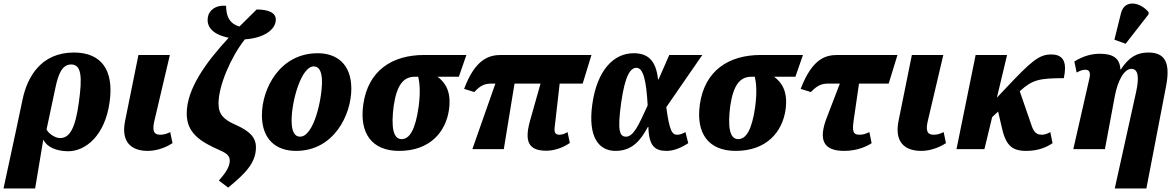

<svg xmlns="http://www.w3.org/2000/svg" viewBox="-75 -849 6685 1093"><path d="M54 -285 11 -82 -55 224H125L171 -52H173C192 -12 247 12 313 12C413 12 523 -78 549 -268C575 -452 500 -550 346 -550C159 -550 81 -412 54 -285ZM267 -63C238 -63 200 -90 190 -112L240 -347C257 -429 279 -482 330 -482C387 -482 395 -417 374 -267C354 -119 322 -63 267 -63Z M767 10C828 10 883 -18 907 -34L894 -97C875 -88 859 -82 838 -82C797 -82 791 -109 805 -166L892 -536H713L637 -160C614 -45 667 10 767 10Z M1224 219C1313 145 1382 83 1382 -10C1382 -67 1347 -103 1263 -140C1201 -168 1169 -195 1169 -260C1169 -363 1241 -527 1319 -625C1426 -632 1493 -679 1495 -735C1497 -778 1450 -795 1386 -795C1354 -764 1321 -731 1288 -698C1222 -717 1213 -770 1212 -816C1153 -822 1114 -790 1108 -750C1101 -703 1126 -655 1227 -634C1097 -494 988 -343 988 -203C988 -94 1060 -44 1180 8C1221 26 1233 42 1233 66C1233 102 1206 139 1171 179Z M1610 10C1827 10 1925 -197 1925 -344C1925 -487 1839 -546 1734 -546C1519 -546 1416 -346 1416 -193C1416 -57 1495 10 1610 10ZM1633 -71C1603 -71 1585 -99 1585 -163C1585 -274 1640 -471 1711 -471C1740 -471 1758 -445 1758 -383C1758 -285 1712 -71 1633 -71Z M2197 10C2373 10 2463 -98 2481 -225C2495 -327 2461 -378 2416 -412H2537L2580 -536H2339C2157 -536 2020 -447 1993 -254C1970 -90 2042 10 2197 10ZM2211 -57C2162 -57 2151 -129 2166 -245C2184 -369 2224 -412 2286 -412H2306C2313 -380 2320 -331 2308 -240C2289 -108 2256 -57 2211 -57Z M2614 0H2793L2854 -373H3002L2943 -164C2907 -38 2938 9 3035 9C3065 9 3116 1 3169 -35L3156 -97C3138 -87 3126 -82 3109 -82C3083 -82 3079 -100 3083 -128L3111 -373H3242L3292 -536H2777C2711 -536 2631 -515 2567 -343L2625 -325C2659 -362 2684 -373 2721 -373H2745Z M3429 10C3524 10 3572 -50 3613 -126H3616C3619 -16 3654 10 3721 10C3759 10 3802 -7 3843 -34L3827 -97C3805 -85 3792 -82 3780 -82C3753 -82 3736 -100 3718 -239L3923 -536H3735L3674 -397H3671C3659 -511 3608 -546 3532 -546C3420 -546 3325 -452 3297 -257C3270 -65 3336 10 3429 10ZM3489 -71C3452 -71 3439 -104 3461 -264C3483 -418 3513 -463 3548 -463C3587 -463 3604 -392 3612 -249C3560 -134 3530 -71 3489 -71Z M4113 10C4289 10 4379 -98 4397 -225C4411 -327 4377 -378 4332 -412H4453L4496 -536H4255C4073 -536 3936 -447 3909 -254C3886 -90 3958 10 4113 10ZM4127 -57C4078 -57 4067 -129 4082 -245C4100 -369 4140 -412 4202 -412H4222C4229 -380 4236 -331 4224 -240C4205 -108 4172 -57 4127 -57Z M4731 10C4808 10 4863 -18 4887 -34L4874 -97C4855 -88 4839 -82 4818 -82C4777 -82 4777 -109 4785 -166L4815 -373H4984L5034 -536H4695C4629 -536 4551 -521 4483 -343L4541 -325C4579 -365 4606 -373 4638 -373H4706L4633 -183C4581 -51 4613 10 4731 10Z M5170 10C5231 10 5286 -18 5310 -34L5297 -97C5278 -88 5262 -82 5241 -82C5200 -82 5194 -109 5208 -166L5295 -536H5116L5040 -160C5017 -45 5070 10 5170 10Z M5370 0H5529L5573 -182L5607 -214L5626 -132C5649 -24 5682 10 5768 10C5837 10 5884 -12 5917 -34L5904 -97C5885 -86 5868 -82 5856 -82C5824 -82 5810 -99 5798 -133L5730 -330L5732 -331C5801 -395 5843 -404 5981 -404C5998 -483 5987 -539 5910 -539C5840 -539 5798 -503 5649 -345L5600 -293L5658 -536H5479Z M6333 -600 6463 -767 6464 -779C6419 -836 6326 -857 6306 -772L6269 -623ZM6271 224H6451L6563 -358C6589 -493 6557 -550 6462 -550C6397 -550 6351 -523 6306 -454H6303C6300 -519 6259 -543 6186 -543C6139 -543 6091 -530 6041 -499L6054 -436C6078 -449 6090 -452 6104 -452C6130 -452 6133 -431 6127 -404L6035 0H6215L6272 -305C6287 -384 6322 -457 6366 -457C6405 -457 6411 -408 6392 -323Z"/></svg>

Font: Noto Serif Condensed Black
Style: Italic
Weight: 900
Width: 3
Italic angle: -12°
Designer: Monotype Design Team
Foundry: Monotype Imaging Inc.
Version: Version 2.013